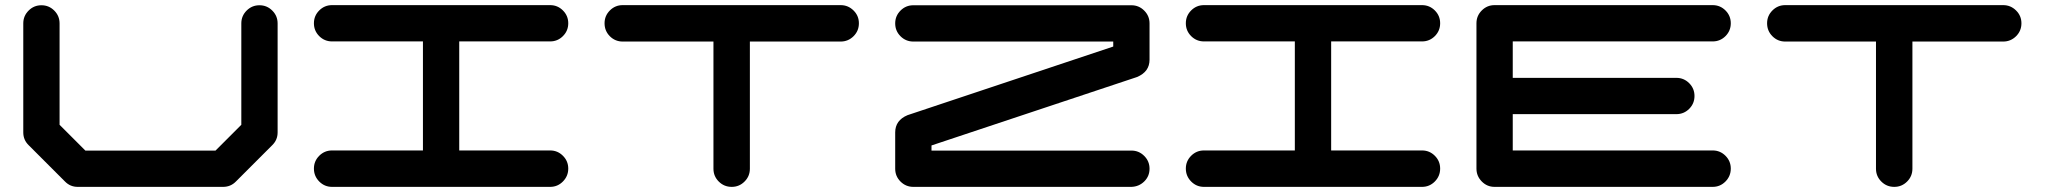

<svg xmlns="http://www.w3.org/2000/svg" viewBox="-20 -729 7977 749"><path d="M1063 -212.4Q1063 -183.1 1042 -162.6L900.4 -21Q879.9 0 850.1 0H283.2Q253.9 0 233.4 -21L91.8 -162.6Q70.8 -183.1 70.8 -212.4V-637.7Q70.8 -667 91.6 -687.7Q112.3 -708.5 141.6 -708.5Q170.9 -708.5 191.7 -687.7Q212.4 -667 212.4 -637.7V-242.2L313 -141.6H820.8L921.4 -242.2V-637.7Q921.4 -667 942.1 -687.7Q962.9 -708.5 992.2 -708.5Q1021.5 -708.5 1042.2 -687.7Q1063 -667 1063 -637.7Z M2126 -142.1Q2155.3 -142.1 2176 -121.3Q2196.8 -100.6 2196.8 -71.3Q2196.8 -42 2176 -21Q2155.3 0 2126 0H1275.4Q1246.1 0 1225.3 -21Q1204.6 -42 1204.6 -71.3Q1204.6 -100.6 1225.3 -121.3Q1246.1 -142.1 1275.4 -142.1H1629.9V-567.4H1275.4Q1246.1 -567.4 1225.3 -588.1Q1204.6 -608.9 1204.6 -638.2Q1204.6 -667.5 1225.3 -688.2Q1246.1 -709 1275.4 -709H2126Q2155.3 -709 2176 -688.2Q2196.8 -667.5 2196.8 -638.2Q2196.8 -608.9 2176 -588.1Q2155.3 -567.4 2126 -567.4H1771.5V-142.1Z M3259.3 -709Q3288.6 -709 3309.6 -688.2Q3330.6 -667.5 3330.6 -638.2Q3330.6 -608.4 3309.6 -587.6Q3288.6 -566.9 3259.3 -566.9H2905.3V-70.8Q2905.3 -41.5 2884.5 -20.8Q2863.8 0 2834.5 0Q2804.7 0 2783.9 -20.8Q2763.2 -41.5 2763.2 -70.8V-566.9H2409.2Q2379.9 -566.9 2359.1 -587.6Q2338.4 -608.4 2338.4 -638.2Q2338.4 -667.5 2359.1 -688.2Q2379.9 -709 2409.2 -709Z M4415 -428.7Q4414.6 -428.7 4414.6 -428.2L3613.8 -161.6V-141.6H4393.6Q4422.9 -141.6 4443.6 -120.8Q4464.4 -100.1 4464.4 -70.8Q4464.4 -41.5 4443.8 -21.2Q4423.3 -1 4393.6 0H3543Q3513.7 0 3492.9 -20.8Q3472.2 -41.5 3472.2 -70.8V-212.4Q3472.2 -259.8 3520.5 -279.8H3521L3521.5 -280.3H3522L4322.8 -547.4V-566.9H3543Q3513.7 -566.9 3492.9 -587.6Q3472.2 -608.4 3472.2 -637.7Q3472.2 -667 3492.9 -687.7Q3513.7 -708.5 3543 -708.5H4393.6Q4422.9 -708.5 4443.6 -687.7Q4464.4 -667 4464.4 -637.7V-496.1Q4464.4 -449.2 4416 -428.7Z M5527.3 -142.1Q5556.6 -142.1 5577.4 -121.3Q5598.1 -100.6 5598.1 -71.3Q5598.1 -42 5577.4 -21Q5556.6 0 5527.3 0H4676.8Q4647.5 0 4626.7 -21Q4606 -42 4606 -71.3Q4606 -100.6 4626.7 -121.3Q4647.5 -142.1 4676.8 -142.1H5031.2V-567.4H4676.8Q4647.5 -567.4 4626.7 -588.1Q4606 -608.9 4606 -638.2Q4606 -667.5 4626.7 -688.2Q4647.5 -709 4676.8 -709H5527.3Q5556.6 -709 5577.4 -688.2Q5598.1 -667.5 5598.1 -638.2Q5598.1 -608.9 5577.4 -588.1Q5556.6 -567.4 5527.3 -567.4H5172.9V-142.1Z M6661.1 -142.1Q6690.4 -142.1 6711.2 -121.3Q6731.9 -100.6 6731.9 -71.3Q6731.9 -42 6711.2 -21Q6690.4 0 6661.1 0H5810.5Q5781.2 0 5760.5 -21Q5739.7 -42 5739.7 -71.3V-638.2Q5739.7 -667.5 5760.5 -688.2Q5781.2 -709 5810.5 -709H6661.1Q6690.4 -709 6711.2 -688.2Q6731.9 -667.5 6731.9 -638.2Q6731.9 -608.9 6711.2 -588.1Q6690.4 -567.4 6661.1 -567.4H5881.3V-425.3H6519.5Q6548.8 -425.3 6569.6 -404.5Q6590.3 -383.8 6590.3 -354.5Q6590.3 -325.2 6569.6 -304.4Q6548.8 -283.7 6519.5 -283.7H5881.3V-142.1Z M7794.4 -709Q7823.7 -709 7844.7 -688.2Q7865.7 -667.5 7865.7 -638.2Q7865.7 -608.4 7844.7 -587.6Q7823.7 -566.9 7794.4 -566.9H7440.4V-70.8Q7440.4 -41.5 7419.7 -20.8Q7398.9 0 7369.6 0Q7339.8 0 7319.1 -20.8Q7298.3 -41.5 7298.3 -70.8V-566.9H6944.3Q6915 -566.9 6894.3 -587.6Q6873.5 -608.4 6873.5 -638.2Q6873.5 -667.5 6894.3 -688.2Q6915 -709 6944.3 -709Z"/></svg>

Font: Robtronika
Style: Regular
Weight: 400
Designer: GGBot
Version: 1.00